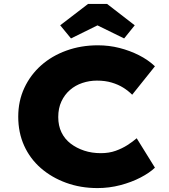

<svg xmlns="http://www.w3.org/2000/svg" viewBox="-20 -949 862 979"><path d="M477 10Q391 10 317 -17Q243 -44 188 -92Q133 -140 103 -206.5Q73 -273 73 -354Q73 -434 104 -500.5Q135 -567 189.5 -615.5Q244 -664 318.5 -691Q393 -718 479 -718Q536 -718 589 -704.5Q642 -691 688.5 -667.5Q735 -644 770 -611L654 -466Q634 -486 608.5 -502Q583 -518 549.5 -528Q516 -538 474 -538Q436 -538 400 -526Q364 -514 336.5 -490Q309 -466 293 -431.5Q277 -397 277 -352Q277 -308 293.5 -274Q310 -240 340 -217Q370 -194 409 -181Q448 -168 494 -168Q536 -168 569.5 -180Q603 -192 629.5 -209Q656 -226 677 -244L770 -94Q743 -68 697 -44Q651 -20 594 -5Q537 10 477 10ZM342 -753 287 -820 429 -929H526L667 -820L613 -753L462 -827H492Z"/></svg>

Font: Lexend Exa ExtraBold
Style: Regular
Weight: 800
Designer: Bonnie Shaver-Troup, Thomas Jockin
Foundry: Lexend
Version: Version 1.007